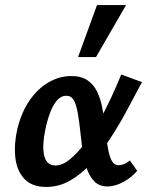

<svg xmlns="http://www.w3.org/2000/svg" viewBox="-20 -731 593 760"><path d="M163 9Q106 9 76 -23.5Q46 -56 40.5 -109Q35 -162 49 -222Q65 -287 97 -333.5Q129 -380 172 -405Q215 -430 262 -430Q302 -430 326.5 -413Q351 -396 364.5 -368Q378 -340 384.5 -306Q391 -272 395 -237Q400 -195 405 -158.5Q410 -122 420 -99.5Q430 -77 450 -77Q459 -77 471 -81.5Q483 -86 494 -96L523 -55Q504 -31 470.5 -12Q437 7 405 7Q374 7 355 -11.5Q336 -30 325 -60Q314 -90 308.5 -126.5Q303 -163 299 -200Q294 -249 288 -283Q282 -317 272 -334.5Q262 -352 242 -352Q222 -352 206 -334Q190 -316 178.5 -285.5Q167 -255 159 -216Q150 -170 151.5 -139Q153 -108 165 -92Q177 -76 199 -76Q226 -76 255 -99Q284 -122 313 -160Q342 -198 369 -245.5Q396 -293 419 -342.5Q442 -392 460 -436L542 -406Q513 -351 481.5 -292.5Q450 -234 414.5 -180Q379 -126 340 -83.5Q301 -41 257 -16Q213 9 163 9ZM289 -505 364 -711H479L360 -505Z"/></svg>

Font: Ysabeau
Style: Bold Italic
Weight: 700
Italic angle: -12°
Designer: Christian Thalmann (Catharsis Fonts)
Version: Version 2.002